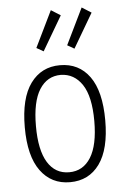

<svg xmlns="http://www.w3.org/2000/svg" viewBox="-51 -724 502 770"><g transform="rotate(-5 200.0 -339.0)"><path d="M200 8Q125 8 81.5 -51.5Q38 -111 38 -227Q38 -344 81.5 -403.5Q125 -463 200 -463Q276 -463 319 -403.5Q362 -344 362 -227Q362 -111 319 -51.5Q276 8 200 8ZM200 -32Q256 -32 287 -81.5Q318 -131 318 -228Q318 -327 286 -375Q254 -423 200 -424Q145 -424 114 -375Q83 -326 83 -228Q83 -131 113.5 -81.5Q144 -32 200 -32ZM264 -524 236 -540 307 -686 345 -662ZM140 -524 112 -540 183 -686 221 -662Z"/></g></svg>

Font: Inconsolata Condensed Light
Style: Regular
Weight: 300
Width: 3
Monospace: yes
Designer: Raph Levien, Cyreal, Brenton Simpson
Foundry: Raph Levien, Cyreal, Google
Version: Version 3.001; ttfautohint (v1.8.2.53-6de2)